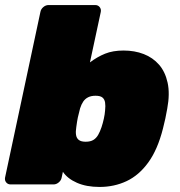

<svg xmlns="http://www.w3.org/2000/svg" viewBox="-32 -730 712 760"><path d="M362 10Q310 10 272.5 -6.5Q235 -23 217 -50L212 -27Q210 -16 200.5 -8Q191 0 180 0H10Q-1 0 -7.5 -8Q-14 -16 -12 -27L128 -683Q130 -694 139.5 -702Q149 -710 160 -710H345Q356 -710 362.5 -702Q369 -694 367 -683L324 -483Q353 -505 384 -517.5Q415 -530 457 -530Q501 -530 537 -516Q573 -502 597.5 -474Q622 -446 631.5 -402.5Q641 -359 630 -300Q626 -278 622.5 -261Q619 -244 613 -221Q592 -138 555 -87Q518 -36 469 -13Q420 10 362 10ZM307 -169Q326 -169 337.5 -176Q349 -183 356.5 -196Q364 -209 370 -227Q375 -242 379 -260Q383 -278 384 -293Q386 -311 384 -324Q382 -337 373.5 -344Q365 -351 346 -351Q329 -351 317 -345Q305 -339 297.5 -328Q290 -317 285 -301Q279 -279 276 -264.5Q273 -250 270 -227Q267 -209 269 -196Q271 -183 280 -176Q289 -169 307 -169Z"/></svg>

Font: Rubik Black
Style: Italic
Weight: 900
Italic angle: -12°
Designer: Hubert and Fischer
Foundry: Hubert and Fischer
Version: Version 2.300;gftools[0.9.30]